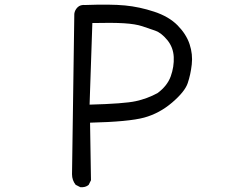

<svg xmlns="http://www.w3.org/2000/svg" viewBox="-20 -775 1040 811"><path d="M319.3 15.6 299.8 5.9Q284.2 -13.7 284.2 -39.1L293.9 -716.8Q295.9 -732.4 307.6 -744.1Q319.3 -755.9 340.8 -753.9Q446.3 -757.8 507.8 -752Q569.3 -746.1 631.3 -725.6Q693.4 -705.1 730 -668Q766.6 -630.9 780.8 -588.4Q794.9 -545.9 790 -502.9Q785.2 -460 772.9 -423.8Q760.7 -387.7 707 -341.8Q653.3 -295.9 588.9 -278.3Q524.4 -260.7 360.4 -256.8L364.3 -13.7L354.5 5.9Q340.8 17.6 319.3 15.6ZM645.5 -381.8Q686.5 -412.1 701.2 -452.6Q715.8 -493.2 713.9 -534.2Q711.9 -575.2 686.5 -606Q661.1 -636.7 635.7 -645.5Q610.4 -654.3 581.1 -664.1Q551.8 -673.8 502.9 -676.8Q454.1 -679.7 370.1 -677.7L358.4 -333Q504.9 -336.9 553.7 -347.7Q602.5 -358.4 645.5 -381.8Z"/></svg>

Font: NaikaiFont
Style: Regular-Lite
Weight: 400
Version: Version 1.67